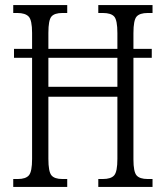

<svg xmlns="http://www.w3.org/2000/svg" viewBox="-20 -734 650 754"><path d="M32 0V-31H50Q81 -31 93.5 -45.5Q106 -60 106 -110V-507H35V-542H106V-605Q106 -655 92.5 -669Q79 -683 48 -683H32V-714H244V-683H225Q194 -683 182 -669Q170 -655 170 -605V-542H441V-604Q441 -655 428.5 -669Q416 -683 384 -683H366V-714H579V-683H560Q529 -683 516.5 -669Q504 -655 504 -604V-542H576V-507H504V-108Q504 -59 516.5 -45Q529 -31 560 -31H579V0H366V-31H384Q416 -31 428.5 -45.5Q441 -60 441 -110V-354H170V-110Q170 -60 182 -45.5Q194 -31 225 -31H244V0ZM170 -393H441V-507H170Z"/></svg>

Font: Noto Serif Ethiopic ExtraCondensed Light
Style: Regular
Weight: 300
Width: 2
Designer: Monotype Design Team
Foundry: Monotype Imaging Inc.
Version: Version 2.102; ttfautohint (v1.8.4.7-5d5b)